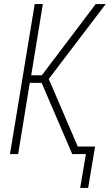

<svg xmlns="http://www.w3.org/2000/svg" viewBox="-20 -755 540 941"><path d="M373 166 401 0H334L184 -349H126L69 0H29L150 -735H190L133 -386H185L449 -735H498L219 -368L361 -37H446L412 166Z"/></svg>

Font: Iosevka Extralight
Style: Italic
Weight: 200
Italic angle: -9°
Monospace: yes
Designer: Belleve Invis
Foundry: Belleve Invis
Version: Version 32.5.0; ttfautohint (v1.8.4)